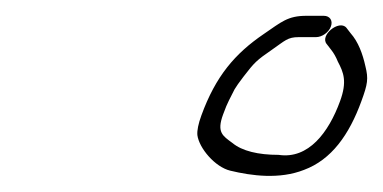

<svg xmlns="http://www.w3.org/2000/svg" viewBox="-20 -654 485 243"><path d="M389.8 -634H367.8C344 -634 336.1 -626.1 313.9 -611C277.3 -586.1 253 -557.6 234.9 -508C231 -497.3 229.3 -489 229.8 -483C232 -466.4 252.2 -442.6 271.4 -438C298.6 -431.4 333.8 -426.8 364.8 -439C399.5 -451.9 421.9 -483.4 437.4 -526C445.4 -547.8 446.4 -554.3 442.5 -570C439 -585.9 433.4 -601.1 423.7 -612L418.3 -619C409 -629.5 384 -608.9 393.7 -598L399.1 -591C402.3 -587 405.2 -582 407.6 -576C414.9 -562.2 419.5 -550.8 410.4 -526C396 -486.4 370.4 -452.3 332.7 -458C306.7 -458 286.4 -462.9 274.2 -473C261.7 -482.2 254.1 -486.5 262.3 -509C265.2 -517 267.7 -523 269.8 -527L276.9 -541C278.8 -544.3 282.6 -549.7 288.2 -557C302.1 -575 304.3 -577.4 324.8 -591.5C340.7 -602.5 344 -607 357.9 -607H379.9C387.6 -607 396.1 -613 398.8 -620.5C401.6 -628 397.4 -634 389.8 -634Z"/></svg>

Font: Take Off
Style: Drunk
Weight: 400
Foundry: Cannot Into Space Fonts
Version: Version 0.89